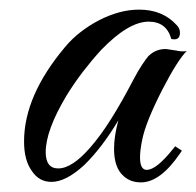

<svg xmlns="http://www.w3.org/2000/svg" viewBox="-20 -377 408 399"><path d="M273 2Q251 2 237 -11Q217 -28 217 -68Q217 -94 226 -127Q192 -70 155 -34Q117 1 87 1Q61 1 46 -22Q30 -44 30 -83Q30 -178 115 -279Q129 -296 147 -310Q165 -324 186 -335Q229 -357 269 -357Q318 -357 347 -325Q354 -318 354 -309Q354 -292 336 -296Q326 -332 289 -332Q247 -332 190 -273Q170 -251 152 -227.5Q134 -204 118 -178Q75 -106 75 -61Q75 -27 101 -27Q130 -27 168 -71Q189 -95 211 -130Q233 -165 257 -211Q267 -230 275 -242Q283 -254 288 -260Q304 -276 326 -275L346 -272Q359 -269 368 -271Q359 -262 346.5 -242.5Q334 -223 318 -192Q301 -159 290 -132Q279 -105 275 -84Q273 -74 272 -65.5Q271 -57 271 -50Q271 -24 285 -24Q305 -24 340 -68L344 -73L358 -64L354 -58Q313 2 273 2Z"/></svg>

Font: Carattere
Style: Regular
Weight: 400
Designer: Robert E. Leuschke
Foundry: Robert E. Leuschke
Version: Version 1.010; ttfautohint (v1.8.3)